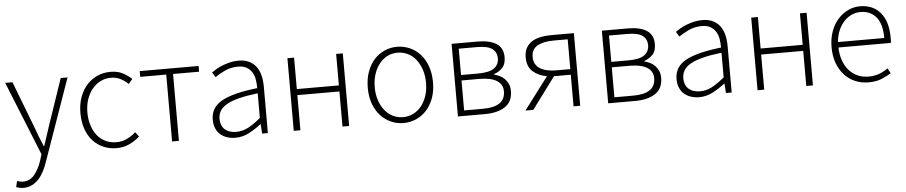

<svg xmlns="http://www.w3.org/2000/svg" viewBox="-41 -769 5966 1264"><g transform="rotate(-5 2941.5 -136.5)"><path d="M73 219Q46 219 24 209L34 170Q42 173 52 175.5Q62 178 73 178Q118 178 148 142Q178 106 196 51L209 9L12 -480H60L176 -178Q187 -148 200.5 -112Q214 -76 228 -44H232Q243 -76 254.5 -112Q266 -148 276 -178L379 -480H424L234 60Q224 90 209.5 119Q195 148 175.5 170Q156 192 130.5 205.5Q105 219 73 219Z M706 12Q659 12 619.5 -5Q580 -22 550.5 -54Q521 -86 504.5 -132.5Q488 -179 488 -239Q488 -299 506 -346.5Q524 -394 554 -426Q584 -458 623.5 -475Q663 -492 707 -492Q757 -492 790 -474Q823 -456 848 -433L822 -402Q799 -424 771 -438.5Q743 -453 708 -453Q671 -453 639.5 -437.5Q608 -422 584.5 -393.5Q561 -365 547.5 -326Q534 -287 534 -239Q534 -192 546.5 -153Q559 -114 581.5 -86Q604 -58 636.5 -42.5Q669 -27 708 -27Q746 -27 778.5 -43Q811 -59 836 -82L859 -51Q828 -24 790 -6Q752 12 706 12Z M1073 0V-442H901V-480H1290V-442H1118V0Z M1491 12Q1462 12 1437 4Q1412 -4 1393 -20Q1374 -36 1363 -61Q1352 -86 1352 -120Q1352 -200 1426.5 -241.5Q1501 -283 1662 -301Q1662 -328 1658 -355.5Q1654 -383 1641 -404.5Q1628 -426 1606 -439.5Q1584 -453 1548 -453Q1500 -453 1460 -434Q1420 -415 1395 -397L1375 -430Q1388 -439 1406.5 -450Q1425 -461 1448 -470Q1471 -479 1498 -485.5Q1525 -492 1554 -492Q1596 -492 1625 -477.5Q1654 -463 1672 -438Q1690 -413 1698 -379.5Q1706 -346 1706 -307V0H1668L1664 -62H1661Q1624 -33 1581.5 -10.5Q1539 12 1491 12ZM1499 -26Q1541 -26 1579 -46Q1617 -66 1662 -104V-267Q1588 -258 1537 -245Q1486 -232 1455 -214Q1424 -196 1410.5 -173Q1397 -150 1397 -122Q1397 -96 1405 -78Q1413 -60 1427 -48.5Q1441 -37 1459.5 -31.5Q1478 -26 1499 -26Z M1877 0V-480H1921V-272H2199V-480H2243V0H2199V-232H1921V0Z M2602 12Q2559 12 2520 -5Q2481 -22 2451.5 -54Q2422 -86 2404.5 -132.5Q2387 -179 2387 -239Q2387 -299 2404.5 -346.5Q2422 -394 2451.5 -426Q2481 -458 2520 -475Q2559 -492 2602 -492Q2645 -492 2684.5 -475Q2724 -458 2753.5 -426Q2783 -394 2800.5 -346.5Q2818 -299 2818 -239Q2818 -179 2800.5 -132.5Q2783 -86 2753.5 -54Q2724 -22 2684.5 -5Q2645 12 2602 12ZM2602 -27Q2638 -27 2669.5 -42.5Q2701 -58 2723.5 -86Q2746 -114 2759 -153Q2772 -192 2772 -239Q2772 -287 2759 -326Q2746 -365 2723.5 -393.5Q2701 -422 2669.5 -437.5Q2638 -453 2602 -453Q2566 -453 2535 -437.5Q2504 -422 2481.5 -393.5Q2459 -365 2446 -326Q2433 -287 2433 -239Q2433 -192 2446 -153Q2459 -114 2481.5 -86Q2504 -58 2535 -42.5Q2566 -27 2602 -27Z M2962 0V-480H3135Q3213 -480 3257.5 -452Q3302 -424 3302 -362Q3302 -316 3279 -292Q3256 -268 3223 -257V-254Q3242 -249 3260 -240.5Q3278 -232 3292 -217.5Q3306 -203 3315 -183.5Q3324 -164 3324 -137Q3324 -67 3274.5 -33.5Q3225 0 3140 0ZM3006 -270H3118Q3193 -270 3225 -293.5Q3257 -317 3257 -358Q3257 -400 3226.5 -422Q3196 -444 3127 -444H3006ZM3006 -36H3131Q3278 -36 3278 -139Q3278 -185 3238.5 -209.5Q3199 -234 3123 -234H3006Z M3726 0V-209H3616H3615L3460 0H3408L3569 -213Q3514 -222 3477 -254.5Q3440 -287 3440 -348Q3440 -384 3453.5 -409.5Q3467 -435 3491 -450.5Q3515 -466 3548.5 -473Q3582 -480 3622 -480H3770V0ZM3633 -246H3726V-443H3633Q3565 -443 3525.5 -420.5Q3486 -398 3486 -347Q3486 -296 3525.5 -271Q3565 -246 3633 -246Z M3955 0V-480H4128Q4206 -480 4250.5 -452Q4295 -424 4295 -362Q4295 -316 4272 -292Q4249 -268 4216 -257V-254Q4235 -249 4253 -240.5Q4271 -232 4285 -217.5Q4299 -203 4308 -183.5Q4317 -164 4317 -137Q4317 -67 4267.5 -33.5Q4218 0 4133 0ZM3999 -270H4111Q4186 -270 4218 -293.5Q4250 -317 4250 -358Q4250 -400 4219.5 -422Q4189 -444 4120 -444H3999ZM3999 -36H4124Q4271 -36 4271 -139Q4271 -185 4231.5 -209.5Q4192 -234 4116 -234H3999Z M4556 12Q4527 12 4502 4Q4477 -4 4458 -20Q4439 -36 4428 -61Q4417 -86 4417 -120Q4417 -200 4491.5 -241.5Q4566 -283 4727 -301Q4727 -328 4723 -355.5Q4719 -383 4706 -404.5Q4693 -426 4671 -439.5Q4649 -453 4613 -453Q4565 -453 4525 -434Q4485 -415 4460 -397L4440 -430Q4453 -439 4471.5 -450Q4490 -461 4513 -470Q4536 -479 4563 -485.5Q4590 -492 4619 -492Q4661 -492 4690 -477.5Q4719 -463 4737 -438Q4755 -413 4763 -379.5Q4771 -346 4771 -307V0H4733L4729 -62H4726Q4689 -33 4646.5 -10.5Q4604 12 4556 12ZM4564 -26Q4606 -26 4644 -46Q4682 -66 4727 -104V-267Q4653 -258 4602 -245Q4551 -232 4520 -214Q4489 -196 4475.5 -173Q4462 -150 4462 -122Q4462 -96 4470 -78Q4478 -60 4492 -48.5Q4506 -37 4524.5 -31.5Q4543 -26 4564 -26Z M4942 0V-480H4986V-272H5264V-480H5308V0H5264V-232H4986V0Z M5674 12Q5628 12 5587.5 -5Q5547 -22 5517 -54.5Q5487 -87 5469.5 -133.5Q5452 -180 5452 -239Q5452 -298 5469.5 -345Q5487 -392 5516.5 -424.5Q5546 -457 5583.5 -474.5Q5621 -492 5661 -492Q5747 -492 5796 -434Q5845 -376 5845 -270Q5845 -261 5845 -252Q5845 -243 5843 -234H5497Q5498 -189 5511 -150.5Q5524 -112 5547.5 -84.5Q5571 -57 5604 -41.5Q5637 -26 5678 -26Q5717 -26 5748.5 -37.5Q5780 -49 5807 -69L5825 -35Q5796 -18 5761.5 -3Q5727 12 5674 12ZM5497 -270H5803Q5803 -363 5765 -408.5Q5727 -454 5662 -454Q5631 -454 5603 -441.5Q5575 -429 5552.5 -405Q5530 -381 5515.5 -347Q5501 -313 5497 -270Z"/></g></svg>

Font: hySource Sans Pro Light
Style: Regular
Weight: 300
Designer: Paul D. Hunt
Foundry: Adobe Systems Incorporated
Version: Version 2.021;PS 2.000;hotconv 1.0.86;makeotf.lib2.5.63406